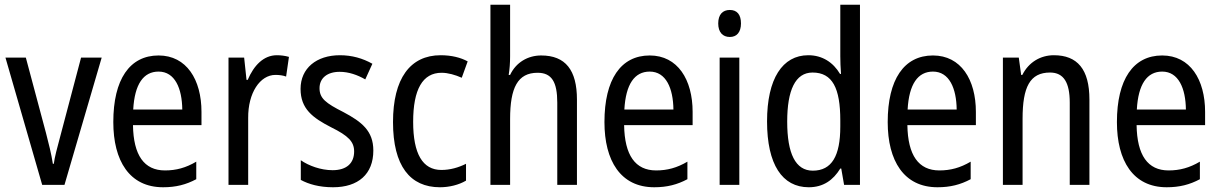

<svg xmlns="http://www.w3.org/2000/svg" viewBox="-20 -780 5147 810"><path d="M158 0H252L409 -537H322L234 -204C222 -160 210 -115 207 -89H203C197 -129 185 -177 174 -219L89 -537H3Z M649 -546C527 -546 458 -445 458 -265C458 -102 526 10 668 10C722 10 765 -1 808 -24V-98C764 -72 723 -61 676 -61C588 -61 543 -125 541 -252H830V-308C830 -444 767 -546 649 -546ZM649 -478C718 -478 748 -407 749 -318H542C548 -425 585 -478 649 -478Z M1148 -547C1092 -547 1051 -504 1025 -443H1020L1010 -537H944V0H1027V-282C1026 -388 1077 -464 1142 -464C1158 -464 1174 -462 1187 -457L1199 -540C1182 -545 1164 -547 1148 -547Z M1555 -145C1555 -228 1506 -266 1429 -307C1354 -345 1328 -365 1328 -408C1328 -450 1360 -477 1413 -477C1451 -477 1488 -464 1521 -445L1551 -511C1510 -534 1465 -547 1414 -547C1315 -547 1248 -492 1248 -405C1248 -321 1299 -283 1377 -243C1450 -207 1474 -182 1474 -141C1474 -92 1443 -62 1383 -62C1333 -62 1282 -81 1249 -104V-21C1282 -3 1327 10 1385 10C1491 10 1555 -45 1555 -145Z M1836 10C1875 10 1916 0 1946 -18V-89C1914 -73 1879 -63 1842 -63C1763 -63 1723 -131 1723 -266C1723 -403 1763 -473 1843 -473C1870 -473 1901 -464 1928 -452L1953 -521C1924 -537 1885 -547 1839 -547C1710 -547 1638 -448 1638 -265C1638 -80 1710 10 1836 10Z M2132 -543V-760H2049V0H2132V-278C2132 -410 2164 -473 2248 -473C2307 -473 2331 -435 2331 -347V0H2414V-360C2414 -484 2366 -546 2263 -546C2207 -546 2157 -517 2132 -464H2126C2130 -487 2132 -515 2132 -543Z M2721 -546C2599 -546 2530 -445 2530 -265C2530 -102 2598 10 2740 10C2794 10 2837 -1 2880 -24V-98C2836 -72 2795 -61 2748 -61C2660 -61 2615 -125 2613 -252H2902V-308C2902 -444 2839 -546 2721 -546ZM2721 -478C2790 -478 2820 -407 2821 -318H2614C2620 -425 2657 -478 2721 -478Z M3059 -738C3029 -738 3010 -719 3010 -681C3010 -644 3029 -624 3059 -624C3088 -624 3106 -644 3106 -681C3106 -719 3089 -738 3059 -738ZM3099 -537H3016V0H3099Z M3392 10C3453 10 3495 -20 3525 -69H3529L3541 0H3608V-760H3525V-543C3525 -523 3526 -494 3528 -468H3524C3495 -517 3449 -547 3390 -547C3281 -547 3216 -448 3216 -268C3216 -86 3280 10 3392 10ZM3409 -60C3336 -60 3301 -132 3301 -267C3301 -399 3335 -474 3408 -474C3492 -474 3525 -408 3525 -272V-246C3525 -122 3489 -60 3409 -60Z M3916 -546C3794 -546 3725 -445 3725 -265C3725 -102 3793 10 3935 10C3989 10 4032 -1 4075 -24V-98C4031 -72 3990 -61 3943 -61C3855 -61 3810 -125 3808 -252H4097V-308C4097 -444 4034 -546 3916 -546ZM3916 -478C3985 -478 4015 -407 4016 -318H3809C3815 -425 3852 -478 3916 -478Z M4426 -547C4370 -547 4320 -518 4293 -464H4288L4278 -537H4211V0H4294V-279C4294 -413 4325 -474 4410 -474C4468 -474 4493 -431 4493 -347V0H4576V-360C4576 -488 4525 -547 4426 -547Z M4883 -546C4761 -546 4692 -445 4692 -265C4692 -102 4760 10 4902 10C4956 10 4999 -1 5042 -24V-98C4998 -72 4957 -61 4910 -61C4822 -61 4777 -125 4775 -252H5064V-308C5064 -444 5001 -546 4883 -546ZM4883 -478C4952 -478 4982 -407 4983 -318H4776C4782 -425 4819 -478 4883 -478Z"/></svg>

Font: Noto Sans Lao Condensed
Style: Regular
Weight: 400
Width: 3
Designer: Monotype Design Team
Foundry: Monotype Imaging Inc.
Version: Version 2.004